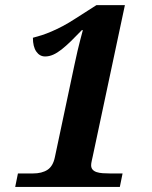

<svg xmlns="http://www.w3.org/2000/svg" viewBox="-20 -738 599 758"><path d="M473.1 -717.8 346.2 -121.1Q344.7 -114.7 342.3 -103.5Q339.8 -92.3 339.8 -85.9Q339.8 -75.2 345.5 -68.6Q351.1 -62 361.3 -58.6Q371.6 -55.2 385.3 -54.2Q398.9 -53.2 415 -53.2H463.9L453.1 0H40L50.8 -53.2H109.9Q145.5 -53.2 167.5 -67.6Q189.5 -82 196.8 -118.2L273.9 -481.9Q280.3 -512.2 286.1 -537.1Q292 -562 296.9 -580.6Q302.2 -602.1 307.1 -619.1H303.2Q279.8 -594.7 260 -575.4Q240.2 -556.2 223.1 -542.7Q206.1 -529.3 190.2 -522.2Q174.3 -515.1 158.2 -515.1Q136.7 -515.1 123.3 -534.4Q109.9 -553.7 109.9 -588.9Q127 -593.3 145 -599.1Q163.1 -605 183.6 -613.8Q204.1 -622.6 227.8 -635Q251.5 -647.5 279.8 -666L360.8 -717.8Z"/></svg>

Font: Droid Serif
Style: Bold Italic
Weight: 700
Italic angle: -12°
Designer: Monotype Design team
Foundry: Monotype Imaging Inc.
Version: Version 1.03